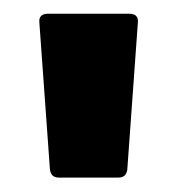

<svg xmlns="http://www.w3.org/2000/svg" viewBox="-20 -686 252 273"><path d="M63.5 -433.5Q52.5 -433.5 51 -445L36 -653.5Q34.5 -666.5 48.5 -666.5H163.5Q177.5 -666.5 176 -653.5L161 -445Q159.5 -433.5 148.5 -433.5Z"/></svg>

Font: Jaro 24pt
Style: Regular
Weight: 400
Designer: Agyei Archer, Celine Hurka, Mirko Velimirović
Version: Version 1.000